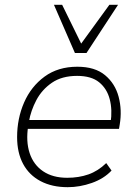

<svg xmlns="http://www.w3.org/2000/svg" viewBox="-20 -769 563 797"><path d="M261 8Q196 8 148.5 -17Q101 -42 76 -88.5Q51 -135 51 -200Q51 -277 80 -343.5Q109 -410 165 -451Q221 -492 301 -492Q374 -492 416 -457Q458 -422 472.5 -367Q487 -312 477 -252L474 -234H80L86 -271H458L439 -259Q447 -313 435.5 -357Q424 -401 391.5 -427.5Q359 -454 300 -454Q237 -454 195.5 -425.5Q154 -397 131 -353.5Q108 -310 100 -264L97 -246Q87 -182 103 -133.5Q119 -85 159 -58Q199 -31 259 -31Q307 -31 347 -45Q387 -59 421 -92L443 -61Q411 -27 361 -9.5Q311 8 261 8ZM291 -549 204 -749H238L317 -588L434 -749H470L339 -549Z"/></svg>

Font: Nunito Sans 12pt ExtraLight
Style: Italic
Weight: 200
Italic angle: -9°
Designer: Vernon Adams
Foundry: Vernon Adams
Version: Version 3.101;gftools[0.9.27]